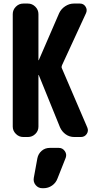

<svg xmlns="http://www.w3.org/2000/svg" viewBox="-20 -750 540 1051"><path d="M318.4 -377 458 -51.8Q465.8 -33.2 454.6 -16.6Q443.4 0 422.9 0H386.7Q360.4 0 339.8 -14.6Q319.3 -29.3 308.6 -52.7L192.4 -338.9Q192.4 -339.8 191.4 -339.8Q190.4 -339.8 190.4 -338.9V-56.6Q190.4 -33.2 173.3 -16.6Q156.2 0 132.8 0H107.4Q84 0 66.9 -17.1Q49.8 -34.2 49.8 -56.6V-672.9Q49.8 -696.3 66.9 -713.4Q84 -730.5 107.4 -730.5H132.8Q156.2 -730.5 173.3 -713.4Q190.4 -696.3 190.4 -672.9V-420.9Q190.4 -419.9 191.4 -419.9Q192.4 -419.9 192.4 -420.9L303.7 -677.7Q314.5 -701.2 336.9 -715.8Q359.4 -730.5 383.8 -730.5H418Q437.5 -730.5 448.2 -713.9Q459 -697.3 451.2 -678.7L319.3 -392.6Q315.4 -383.8 318.4 -377ZM302.7 59.6Q322.3 59.6 334.5 76.7Q346.7 93.8 339.8 113.3L294.9 226.6Q286.1 251 265.1 265.6Q244.1 280.3 217.8 280.3H211.9Q189.5 280.3 175.3 263.2Q161.1 246.1 165 223.6L184.6 116.2Q189.5 91.8 208 75.7Q226.6 59.6 252 59.6Z"/></svg>

Font: Rounded Mgen+ 1m bold
Style: Bold
Weight: 700
Designer: [Source Han Sans]
Ryoko NISHIZUKA  (kana & ideographs); Paul D. Hunt (Latin, Greek & Cyrillic); Wenlong ZHANG  (bopomofo
Version: Version 1.059.20150602